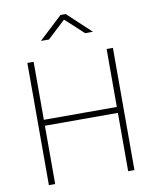

<svg xmlns="http://www.w3.org/2000/svg" viewBox="-99 -1009 872 1083"><g transform="rotate(-10 337.0 -467.0)"><path d="M92 -700H128V-368H546V-700H582V0H546V-334H128V0H92ZM323 -934H353L487 -809H442L338 -905L235 -809H189Z"/></g></svg>

Font: Cairo ExtraLight
Style: Regular
Weight: 275
Designer: Mohamed Gaber, Accademia di Belle Arti di Urbino and others
Foundry: Kief Type Foundry, Accademia di Belle Arti di Urbino and others
Version: Version 3.011